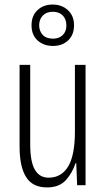

<svg xmlns="http://www.w3.org/2000/svg" viewBox="-20 -817 466 847"><path d="M357.4 -530.8V0H320.3L316.4 -96.7H313Q299.8 -55.2 270.8 -22.7Q241.7 9.8 187.5 9.8Q123.5 9.8 95 -36.1Q66.4 -82 66.4 -169.4V-530.8H113.3V-180.2Q113.3 -103.5 133.8 -68.4Q154.3 -33.2 194.3 -33.2Q251 -33.2 280.8 -82.8Q310.5 -132.3 310.5 -236.8V-530.8ZM213.4 -614.3Q172.9 -614.3 146 -638.4Q119.1 -662.6 119.1 -705.6Q119.1 -747.6 145.3 -772.2Q171.4 -796.9 212.4 -796.9Q252.9 -796.9 279.8 -772Q306.6 -747.1 306.6 -705.6Q306.6 -663.6 280.8 -638.9Q254.9 -614.3 213.4 -614.3ZM213.9 -646.5Q240.7 -646.5 256.8 -662.4Q272.9 -678.2 272.9 -704.6Q272.9 -731.9 257.1 -748.5Q241.2 -765.1 212.9 -765.1Q184.6 -765.1 168.7 -748.3Q152.8 -731.4 152.8 -705.6Q152.8 -680.2 168.2 -663.3Q183.6 -646.5 213.9 -646.5Z"/></svg>

Font: Open Sans Condensed Light
Style: Regular
Weight: 300
Width: 3
Designer: Monotype Design Team
Foundry: Monotype Imaging Inc.
Version: Version 3.003; ttfautohint (v1.8.4)